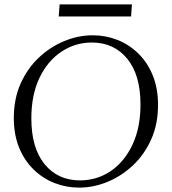

<svg xmlns="http://www.w3.org/2000/svg" viewBox="-20 -841 784 876"><path d="M403 -680Q462 -680 515.5 -659Q569 -638 611 -597Q653 -556 677 -497Q701 -438 701 -362Q701 -275 670 -205.5Q639 -136 587 -87Q535 -38 471 -11.5Q407 15 341 15Q282 15 228.5 -6Q175 -27 133 -68Q91 -109 67 -168Q43 -227 43 -303Q43 -390 74 -459.5Q105 -529 157 -578Q209 -627 273 -653.5Q337 -680 403 -680ZM345 -18Q422 -18 484.5 -60Q547 -102 584 -180Q621 -258 621 -364Q621 -499 560.5 -573Q500 -647 399 -647Q323 -647 260 -605Q197 -563 160 -485.5Q123 -408 123 -301Q123 -166 183.5 -92Q244 -18 345 -18ZM252 -821H582L578 -766H248Z"/></svg>

Font: Bona Nova
Style: Italic
Weight: 400
Italic angle: -4°
Designer: Mateusz Machalski
Foundry: Capitalics
Version: Version 4.001; ttfautohint (v1.8.3)